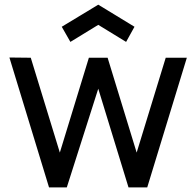

<svg xmlns="http://www.w3.org/2000/svg" viewBox="-20 -813 851 833"><path d="M285.4 -631.2 247.9 -696.9 406.3 -792.7 563.5 -696.9 527.1 -631.2 406.3 -705.2ZM699 -562.5 572.9 -151 446.9 -562.5H365.6L239.6 -151L113.5 -562.5L20.8 -563.5L192.7 0H269.8L406.3 -428.1L537.5 0H618.8L790.6 -562.5Z"/></svg>

Font: Manrope3 Medium
Style: Regular
Weight: 500
Width: 4
Designer: Mikhail Sharanda
Foundry: Mikhail Sharanda
Version: Version 3.000;PS 003.000;hotconv 1.0.88;makeotf.lib2.5.64775